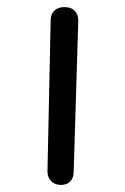

<svg xmlns="http://www.w3.org/2000/svg" viewBox="-20 -526 354 542"><path d="M114 -42 123 -468Q123 -486 133.5 -496Q144 -506 162 -506Q180 -506 190.5 -496Q201 -486 201 -468L188 -41Q188 -24 178.5 -14Q169 -4 152 -4Q135 -4 124.5 -14.5Q114 -25 114 -42Z"/></svg>

Font: Mali
Style: Regular
Weight: 400
Version: Version 1.000; ttfautohint (v1.6)